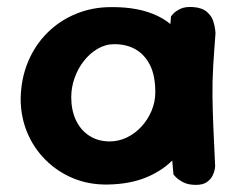

<svg xmlns="http://www.w3.org/2000/svg" viewBox="-20 -519 663 539"><path d="M283 -1Q230 0 185.5 -18.5Q141 -37 107.5 -70.5Q74 -104 56 -148Q38 -192 38 -242Q39 -298 58.5 -345Q78 -392 112.5 -426.5Q147 -461 193 -480Q239 -499 291 -499Q370 -500 424 -473.5Q478 -447 506.5 -391.5Q535 -336 535 -250Q535 -200 519 -155.5Q503 -111 471.5 -76.5Q440 -42 393 -22Q346 -2 283 -1ZM288 -122Q313 -122 336 -133Q359 -144 377 -163.5Q395 -183 405.5 -208Q416 -233 416 -260Q416 -307 401 -336.5Q386 -366 360.5 -380.5Q335 -395 301 -395Q276 -395 254 -382Q232 -369 215.5 -348Q199 -327 189.5 -300.5Q180 -274 180 -246Q180 -210 193 -182Q206 -154 230.5 -138Q255 -122 288 -122ZM530 0Q508 0 494 -7.5Q480 -15 473.5 -22Q467 -29 467 -29Q460 -102 455.5 -173Q451 -244 452 -318.5Q453 -393 460 -473Q460 -473 466 -480Q472 -487 486 -494Q500 -501 524 -499Q548 -497 561 -485.5Q574 -474 578.5 -460Q583 -446 584 -436Q585 -426 585 -426Q581 -375 578.5 -333Q576 -291 576.5 -249.5Q577 -208 579 -161Q581 -114 584 -52Q584 -52 583 -44.5Q582 -37 577 -26.5Q572 -16 561 -8Q550 0 530 0Z"/></svg>

Font: Sour Gummy Black SemiBold
Style: Regular
Weight: 600
Version: Version 1.000